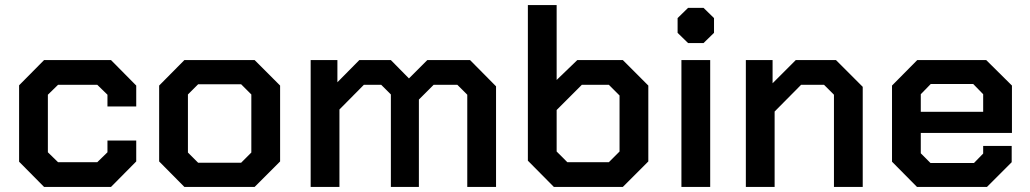

<svg xmlns="http://www.w3.org/2000/svg" viewBox="-20 -734 4044 754"><path d="M55 -99V-399L153 -498H416L515 -398V-316H402V-362L362 -401H208L168 -362V-136L208 -97H362L402 -136V-182H515V-100L416 0H153Z M605 -100V-398L704 -498H980L1080 -398V-100L980 0H704ZM927 -95 967 -135V-363L927 -403H758L718 -363V-135L758 -95Z M1200 -498H1305V-411L1391 -498H1515L1586 -426L1658 -498H1826L1928 -395V0H1815V-362L1776 -401H1683L1625 -343V0H1515V-363L1477 -401H1409L1313 -304V0H1200Z M2053 -103V-714H2166V-420L2247 -498H2426L2526 -398V-100L2426 0H2155ZM2371 -97 2413 -139V-359L2371 -401H2265L2166 -302V-139L2208 -97Z M2641 -605V-663L2682 -703H2743L2784 -663V-605L2743 -565H2682ZM2656 -498H2769V0H2656Z M2909 -498H3014V-407L3105 -498H3263L3368 -393V0H3255V-362L3216 -401H3126L3022 -296V0H2909Z M3483 -99V-398L3582 -498H3853L3954 -398V-212H3596V-132L3634 -94H3805L3841 -131V-161H3953V-97L3856 0H3581ZM3841 -295V-364L3802 -404H3635L3596 -364V-295Z"/></svg>

Font: Chakra Petch SemiBold
Style: Regular
Weight: 600
Designer: Katatrad Aksorn Co.,Ltd.
Foundry: Cadson Demak Co.,Ltd.
Version: Version 1.000; ttfautohint (v1.6)